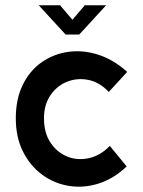

<svg xmlns="http://www.w3.org/2000/svg" viewBox="-20 -700 543 729"><path d="M461 -68Q410 -20 352.5 -2.5Q295 15 239.5 5.5Q184 -4 139 -37.5Q94 -71 67 -125Q40 -179 40 -251Q40 -324 66.5 -378Q93 -432 138 -463.5Q183 -495 238.5 -503Q294 -511 352.5 -492.5Q411 -474 463 -427L393 -351Q358 -388 316 -396.5Q274 -405 235.5 -390Q197 -375 172 -339Q147 -303 147 -251Q147 -195 172 -158Q197 -121 235.5 -105.5Q274 -90 317.5 -99.5Q361 -109 397 -146ZM229 -569 127 -680H208L255 -625L302 -680H383L281 -569Z"/></svg>

Font: Kulim Park SemiBold
Style: Regular
Weight: 600
Designer: Noponies / Dale Sattler
Foundry: Noponies
Version: Version 1.000; ttfautohint (v1.8.3)